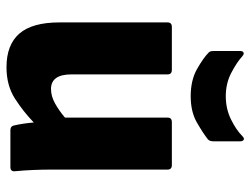

<svg xmlns="http://www.w3.org/2000/svg" viewBox="-110 -649 771 591"><g transform="rotate(90 275.5 -353.5)"><path d="M187 12Q118 12 83.5 -27.5Q49 -67 49 -151V-484Q49 -497 63 -497H195Q209 -497 209 -484V-188Q209 -125 254 -125Q276 -125 298.5 -137.5Q321 -150 342 -168V-484Q342 -497 356 -497H488Q502 -497 502 -484V-129Q502 -67 507 -15Q509 0 494 0H381Q368 0 366 -12Q360 -38 357 -72Q324 -40 283.5 -14Q243 12 187 12ZM276 -555Q227 -555 192.5 -574.5Q158 -594 141 -611Q137 -615 137 -626V-707Q137 -715 141.5 -717.5Q146 -720 153 -714Q173 -696 205 -679.5Q237 -663 276 -663Q315 -663 347.5 -679Q380 -695 399 -714Q406 -721 410.5 -718Q415 -715 415 -707V-626Q415 -621 414 -616.5Q413 -612 409 -608Q390 -593 357 -574Q324 -555 276 -555Z"/></g></svg>

Font: Sofia Sans Black
Style: Regular
Weight: 900
Designer: Botio Nikoltchev, Ani Petrova
Foundry: lettersoup
Version: Version 4.100; ttfautohint (v1.8.3)